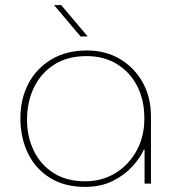

<svg xmlns="http://www.w3.org/2000/svg" viewBox="-20 -720 678 753"><path d="M314 13Q233 13 176 -22.5Q119 -58 89.5 -119Q60 -180 60 -256Q60 -332 91.5 -392Q123 -452 181.5 -487Q240 -522 321 -522Q395 -522 451.5 -488Q508 -454 540 -396Q572 -338 572 -264V0H547V-133H544Q530 -101 499 -67Q468 -33 421.5 -10Q375 13 314 13ZM314 -9Q380 -9 432.5 -41Q485 -73 516 -129.5Q547 -186 546 -258Q546 -328 518 -382.5Q490 -437 439 -468.5Q388 -500 319 -500Q246 -500 194 -467.5Q142 -435 114 -378.5Q86 -322 86 -250Q86 -184 112.5 -129Q139 -74 190 -41.5Q241 -9 314 -9ZM296 -577 192 -700H220L324 -577Z"/></svg>

Font: MuseoModerno SemiBold Thin
Style: Regular
Weight: 250
Version: Version 1.001